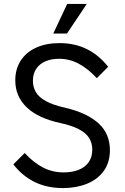

<svg xmlns="http://www.w3.org/2000/svg" viewBox="-20 -940 640 980"><path d="M106 -159Q150 -111 198.5 -85.5Q247 -60 306 -60Q348 -60 381 -73Q414 -86 432.5 -112Q451 -138 451 -176Q451 -211 434 -237Q417 -263 380.5 -281.5Q344 -300 288 -312Q232 -324 189 -344Q146 -364 117 -391.5Q88 -419 73 -453.5Q58 -488 58 -530Q58 -588 86 -631Q114 -674 165 -697Q216 -720 284 -720Q361 -720 423 -689.5Q485 -659 532 -599L474 -541Q430 -589 382.5 -614.5Q335 -640 281 -640Q242 -640 212 -627Q182 -614 165 -589Q148 -564 148 -527Q148 -496 163 -470Q178 -444 214 -424Q250 -404 313 -390Q372 -376 414.5 -355.5Q457 -335 485.5 -308Q514 -281 527.5 -247.5Q541 -214 541 -174Q541 -110 509 -66.5Q477 -23 422.5 -1.5Q368 20 301 20Q221 20 158 -10.5Q95 -41 48 -101ZM323 -920H423L322 -769H252Z"/></svg>

Font: Moderustic
Style: Regular
Weight: 400
Designer: Tural Alisoy
Foundry: TAFT Foundry
Version: Version 2.120